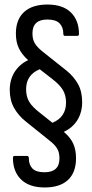

<svg xmlns="http://www.w3.org/2000/svg" viewBox="-20 -708 405 846"><path d="M177 118Q109 118 73 83Q37 48 37 -12Q37 -21 44 -21H99Q107 -21 107 -11Q107 18 123 34.5Q139 51 176 51Q242 51 242 -10Q242 -37 231.5 -54Q221 -71 199 -88L92 -174Q61 -199 42 -232.5Q23 -266 23 -312Q23 -357 44.5 -391Q66 -425 104 -443Q77 -467 63.5 -494.5Q50 -522 50 -560Q50 -622 86 -655Q122 -688 189 -688Q257 -688 292.5 -653Q328 -618 328 -558Q328 -550 321 -550H266Q259 -550 259 -559Q259 -588 242.5 -605Q226 -622 189 -622Q123 -622 123 -561Q123 -534 133.5 -517Q144 -500 166 -482L273 -397Q305 -371 323.5 -338Q342 -305 342 -258Q342 -213 321 -179Q300 -145 261 -127Q289 -104 302 -76.5Q315 -49 315 -11Q315 52 279.5 85Q244 118 177 118ZM157 -210 211 -167Q271 -192 271 -256Q271 -288 257 -311.5Q243 -335 209 -361L155 -403Q95 -378 95 -315Q95 -282 109 -259Q123 -236 157 -210Z"/></svg>

Font: Sofia Sans Cond
Style: Regular
Weight: 400
Width: 3
Designer: Botio Nikoltchev, Ani Petrova
Foundry: lettersoup
Version: Version 4.100; ttfautohint (v1.8.3)